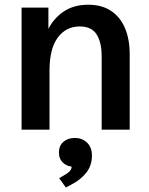

<svg xmlns="http://www.w3.org/2000/svg" viewBox="-20 -560 643 829"><path d="M73.2 0V-527.3H189V-406.7L185.5 -428.2Q208.5 -478 252.9 -508.8Q297.4 -539.6 360.8 -539.6Q419.9 -539.6 459.7 -512.9Q499.5 -486.3 519.8 -438.2Q540 -390.1 540 -325.7V0H418.9V-317.4Q418.9 -377 397.2 -411.4Q375.5 -445.8 324.2 -445.8Q265.1 -445.8 229.5 -397.9Q193.8 -350.1 193.8 -254.9V0ZM264.2 249.5 235.4 209 246.1 203.1Q270.5 189.9 280 180.2Q289.6 170.4 289.6 156.7V146.5L303.2 160.6Q272.5 160.6 253.4 143.8Q234.4 127 234.4 98.1Q234.4 69.3 253.7 52.5Q272.9 35.6 303.7 35.6Q334.5 35.6 355.7 55.7Q377 75.7 377 111.8Q377 154.3 352.8 185.3Q328.6 216.3 286.6 237.8Z"/></svg>

Font: Schibsted Grotesk SemiBold
Style: Regular
Weight: 600
Designer: Bakken & Baeck AS, Henrik Kongsvoll
Foundry: Schibsted ASA
Version: Version 1.100;gftools[0.9.25]